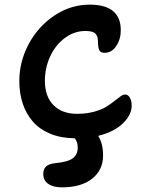

<svg xmlns="http://www.w3.org/2000/svg" viewBox="-20 -681 646 825"><path d="M246.1 124Q208.5 124 187.3 109.1Q166 94.2 166 66.9Q166 45.9 177.5 34.7Q189 23.4 217.8 20Q271 15.1 292.5 -0.7Q314 -16.6 314 -46.9Q314 -71.8 300.8 -86.9Q241.7 -87.4 195.8 -106.4Q149.9 -125.5 121.1 -158.7Q92.3 -191.9 77.6 -236.1Q63 -280.3 63 -333Q63 -416 103.3 -491.7Q143.6 -567.4 213.9 -614.3Q284.2 -661.1 365.2 -661.1Q499 -661.1 499 -550.8Q499 -512.7 479.7 -483.4Q460.4 -454.1 429.2 -454.1Q411.1 -454.1 406 -466.6Q400.9 -479 400.9 -503.9Q400.9 -524.9 390.1 -536.4Q379.4 -547.9 347.2 -547.9Q297.9 -547.9 257.3 -516.8Q216.8 -485.8 194.8 -437Q172.9 -388.2 172.9 -334Q172.9 -266.1 210 -229Q247.1 -191.9 311 -191.9Q349.6 -191.9 382.1 -200.4Q414.6 -209 434.6 -221.2Q454.6 -233.4 470 -245.6Q485.4 -257.8 497.1 -266.4Q508.8 -274.9 517.1 -274.9Q530.3 -274.9 538.1 -261.2Q545.9 -247.6 545.9 -227.1Q545.9 -188 508.3 -151.1Q470.7 -114.3 401.9 -97.2Q422.9 -64.5 422.9 -13.2Q422.9 49.8 375.7 86.9Q328.6 124 246.1 124Z"/></svg>

Font: Shantell Sans Irregular Bouncy
Style: Regular
Weight: 500
Designer: Stephen Nixon, Anya Danilova, Shantell Martin
Foundry: Arrow Type
Version: Version 1.006;[9816181b4]